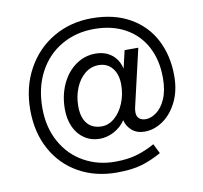

<svg xmlns="http://www.w3.org/2000/svg" viewBox="-90 -780 1110 1050"><g transform="rotate(-10 464.5 -255.5)"><path d="M709 -480 635 -161Q632 -148 632 -135Q632 -112 645.5 -100Q659 -88 682 -88Q711 -88 741.5 -110Q772 -132 792.5 -178.5Q813 -225 813 -295Q813 -393 774 -467Q735 -541 661.5 -582Q588 -623 488 -623Q387 -623 306.5 -576.5Q226 -530 180.5 -444.5Q135 -359 135 -246Q135 -138 180.5 -56.5Q226 25 304 68.5Q382 112 476 112Q548 112 600.5 96Q653 80 698 54L725 108Q670 139 615 155.5Q560 172 476 172Q357 172 264.5 120Q172 68 120 -27Q68 -122 68 -246Q68 -373 122.5 -472.5Q177 -572 272 -627.5Q367 -683 485 -683Q609 -683 697.5 -632.5Q786 -582 831 -494Q876 -406 876 -295Q876 -212 845 -150Q814 -88 765.5 -55Q717 -22 665 -22Q621 -22 593.5 -46.5Q566 -71 559 -104Q535 -68 496 -47Q457 -26 416 -26Q369 -26 332 -50.5Q295 -75 275 -118.5Q255 -162 255 -218Q255 -293 283 -355Q311 -417 361 -453Q411 -489 472 -489Q526 -489 562.5 -460Q599 -431 610 -381L633 -480ZM582 -298Q582 -355 554 -389.5Q526 -424 478 -424Q436 -424 402.5 -397Q369 -370 349.5 -323.5Q330 -277 330 -221Q330 -159 358 -125Q386 -91 439 -91Q477 -91 510 -119.5Q543 -148 562.5 -195.5Q582 -243 582 -298Z"/></g></svg>

Font: CBA Beacon Sans
Style: Italic
Weight: 400
Italic angle: -13°
Designer: Wei Huang
Foundry: Wei Huang
Version: Version 1.002